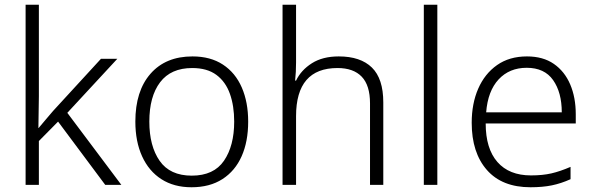

<svg xmlns="http://www.w3.org/2000/svg" viewBox="-20 -780 2505 810"><path d="M144 -374Q144 -342 143 -307.5Q142 -273 142 -240H143Q156 -255 172.5 -275Q189 -295 204 -312L406 -532H475L264 -304L492 0H424L225 -267L144 -185V0H88V-760H144Z M1027 -267Q1027 -183 999.5 -121Q972 -59 918.5 -24.5Q865 10 788 10Q714 10 661 -24Q608 -58 579.5 -120.5Q551 -183 551 -267Q551 -396 615 -469Q679 -542 792 -542Q868 -542 920.5 -507.5Q973 -473 1000 -411Q1027 -349 1027 -267ZM610 -267Q610 -164 653.5 -101.5Q697 -39 789 -39Q882 -39 925 -102Q968 -165 968 -267Q968 -333 950 -384Q932 -435 893 -464Q854 -493 791 -493Q701 -493 655.5 -433Q610 -373 610 -267Z M1229 -517Q1229 -496 1228 -477Q1227 -458 1225 -440H1229Q1250 -484 1295.5 -513Q1341 -542 1409 -542Q1501 -542 1549 -495Q1597 -448 1597 -348V0H1541V-344Q1541 -420 1506 -456.5Q1471 -493 1404 -493Q1229 -493 1229 -290V0H1172V-760H1229Z M1825 0H1768V-760H1825Z M2203 -542Q2271 -542 2316.5 -510.5Q2362 -479 2385.5 -424Q2409 -369 2409 -298V-259H2029Q2029 -153 2078.5 -96.5Q2128 -40 2220 -40Q2269 -40 2306 -48.5Q2343 -57 2387 -76V-24Q2347 -6 2308 2Q2269 10 2218 10Q2098 10 2034 -63Q1970 -136 1970 -262Q1970 -343 1997.5 -406Q2025 -469 2077 -505.5Q2129 -542 2203 -542ZM2202 -494Q2129 -494 2083.5 -445Q2038 -396 2031 -306H2350Q2350 -390 2313.5 -442Q2277 -494 2202 -494Z"/></svg>

Font: Noto Sans Lao UI Light
Style: Regular
Weight: 300
Designer: Monotype Design Team
Foundry: Monotype Imaging Inc.
Version: Version 2.000; ttfautohint (v1.8.4.7-5d5b)